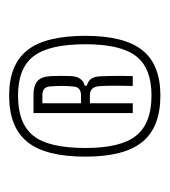

<svg xmlns="http://www.w3.org/2000/svg" viewBox="4 -896 363 410"><g transform="rotate(-90 185.0 -690.5)"><path d="M186.5 -529Q119 -529 87.5 -567.5Q56 -606 56 -689Q56 -774.5 87.5 -813.2Q119 -852 186.5 -852Q252.5 -852 283.2 -813.2Q314 -774.5 314 -689Q314 -606 283.2 -567.5Q252.5 -529 186.5 -529ZM186.5 -548Q245 -548 270.5 -580.8Q296 -613.5 296 -689Q296 -766.5 270.5 -799.8Q245 -833 186.5 -833Q126.5 -833 100.5 -800.2Q74.5 -767.5 74.5 -689Q74.5 -613.5 100.8 -580.8Q127 -548 186.5 -548ZM149 -588V-800H187.5Q207 -800 217 -791.8Q227 -783.5 228 -762.5Q228.5 -750.5 228.5 -740.2Q228.5 -730 228 -719.5Q227.5 -707.5 222.2 -700.2Q217 -693 207.5 -690.5V-686Q217.5 -683.5 222.2 -676.8Q227 -670 227.5 -657.5Q228 -647 228.2 -637.2Q228.5 -627.5 228.5 -615.8Q228.5 -604 228 -588H207Q207.5 -609 207.5 -627.5Q207.5 -646 206.5 -659.5Q205 -679.5 187.5 -679.5H170V-588ZM170 -698.5H186.5Q195.5 -698.5 200.5 -702.5Q205.5 -706.5 206 -717.5Q207 -728.5 207 -739.8Q207 -751 206 -764Q205 -781 187.5 -781H170Z"/></g></svg>

Font: Big Shoulders Display Thin Light
Style: Regular
Weight: 300
Version: Version 2.002